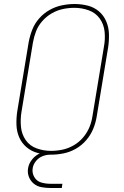

<svg xmlns="http://www.w3.org/2000/svg" viewBox="-20 -763 616 957"><path d="M234 8Q265 8 297 1.5Q329 -5 358 -21.5Q387 -38 409.5 -64Q432 -90 444.5 -120.5Q457 -151 462 -182L519 -527Q524 -560 523 -593.5Q522 -627 509.5 -656.5Q497 -686 473 -706.5Q449 -727 417 -735Q385 -743 352 -743Q321 -743 289 -736.5Q257 -730 227.5 -713.5Q198 -697 175.5 -671.5Q153 -646 141 -615.5Q129 -585 123 -553L66 -208Q61 -175 62 -141.5Q63 -108 75.5 -79Q88 -50 112 -29.5Q136 -9 168 -0.5Q200 8 234 8ZM234 -11Q197 -11 162.5 -23.5Q128 -36 108 -65Q88 -94 84.5 -131Q81 -168 87 -205L144 -550Q149 -579 159.5 -606.5Q170 -634 190.5 -657.5Q211 -681 238 -696.5Q265 -712 293.5 -718Q322 -724 351 -724Q388 -724 422.5 -711.5Q457 -699 477.5 -670Q498 -641 501.5 -604Q505 -567 498 -530L441 -185Q437 -156 425.5 -128.5Q414 -101 394 -77.5Q374 -54 347 -38.5Q320 -23 291.5 -17Q263 -11 234 -11ZM231 174H288L291 153H231Q207 153 185 146.5Q163 140 151 119.5Q139 99 143 75Q146 56 159.5 39.5Q173 23 192 15.5Q211 8 230 8V-10Q206 -10 182 0Q158 10 141 30.5Q124 51 120 75Q116 98 124 118.5Q132 139 148.5 152.5Q165 166 187 170Q209 174 231 174Z"/></svg>

Font: Iosevka Sparkle Thin Oblique
Style: Regular
Weight: 100
Italic angle: -9°
Designer: Belleve Invis
Foundry: Belleve Invis
Version: Version 4.5.0; ttfautohint (v1.8.3)